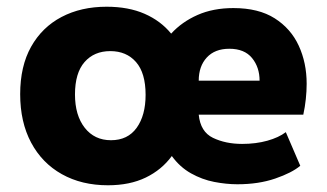

<svg xmlns="http://www.w3.org/2000/svg" viewBox="-20 -542 972 571"><path d="M301 9Q223 9 164 -24Q105 -57 72.5 -118Q40 -179 40 -262Q40 -345 72.5 -403Q105 -461 163 -491.5Q221 -522 297 -522Q362 -522 410 -501Q458 -480 489 -442Q521 -477 567.5 -497.5Q614 -518 674 -518Q749 -518 797 -487.5Q845 -457 868.5 -406Q892 -355 892 -293Q892 -271 889.5 -247.5Q887 -224 882 -201H571Q576 -150 613.5 -132Q651 -114 700 -114Q741 -114 775 -123.5Q809 -133 830 -149L873 -49Q848 -28 798.5 -11Q749 6 686 6Q653 6 617 -1Q581 -8 548 -26.5Q515 -45 491 -78Q461 -37 413.5 -14Q366 9 301 9ZM571 -302H752Q752 -342 729.5 -369.5Q707 -397 662 -397Q619 -397 595 -371Q571 -345 571 -302ZM310 -125Q360 -125 386.5 -162Q413 -199 413 -260Q413 -325 384.5 -357.5Q356 -390 308 -390Q260 -390 231.5 -357.5Q203 -325 203 -261Q203 -199 232 -162Q261 -125 310 -125Z"/></svg>

Font: Braah One
Style: Regular
Weight: 400
Designer: Ashish Kumar
Foundry: Ashish Kumar
Version: Version 1.001; ttfautohint (v1.8.4.7-5d5b);gftools[0.9.29]